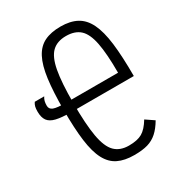

<svg xmlns="http://www.w3.org/2000/svg" viewBox="-194 -936 988 1072"><g transform="rotate(-30 300.0 -400.0)"><path d="M358 14Q296 14 254 -6.5Q212 -27 187 -74.5Q162 -122 151.5 -202Q141 -282 141 -400Q141 -518 151.5 -598Q162 -678 187 -725.5Q212 -773 254 -793.5Q296 -814 358 -814Q420 -814 462 -791.5Q504 -769 529 -718Q554 -667 564.5 -582Q575 -497 575 -370H172Q110 -370 75 -378.5Q40 -387 25 -408Q10 -429 10 -466Q10 -486 13 -498Q16 -510 24 -522H85Q77 -510 74 -498Q71 -486 71 -469Q71 -447 93 -438.5Q115 -430 172 -430H508Q508 -553 494 -623.5Q480 -694 447.5 -723.5Q415 -753 358 -753Q301 -753 268 -721.5Q235 -690 221 -615Q207 -540 207 -409Q207 -271 221 -192Q235 -113 268 -80Q301 -47 358 -47Q413 -47 444 -65Q475 -83 504 -131L557 -95Q533 -54 506 -30Q479 -6 444.5 4Q410 14 358 14Z"/></g></svg>

Font: Victor Mono Light
Style: Regular
Weight: 300
Monospace: yes
Designer: Rune Bjørnerås
Version: Version 1.561;gftools[0.9.30]